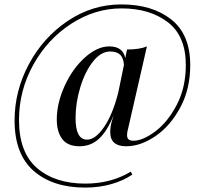

<svg xmlns="http://www.w3.org/2000/svg" viewBox="-20 -688 914 869"><path d="M479 -90Q479 -115 486 -138.5Q493 -162 494 -166Q465 -94 428 -60Q391 -26 340 -26Q286 -26 261.5 -59Q237 -92 237 -147Q237 -221 272.5 -299Q308 -377 364 -427.5Q420 -478 475 -478Q536 -478 547 -425L555 -464Q612 -464 645 -478L561 -111Q555 -90 555 -77Q555 -63 562 -57Q569 -51 584 -51Q626 -51 682.5 -93Q739 -135 780 -213.5Q821 -292 821 -394Q821 -525 739.5 -587.5Q658 -650 530 -650Q410 -650 302.5 -580.5Q195 -511 130.5 -394.5Q66 -278 66 -145Q66 2 147.5 72.5Q229 143 366 143Q482 143 572 89L579 102Q540 129 485 145Q430 161 365 161Q219 161 132.5 85.5Q46 10 46 -143Q46 -277 111 -398Q176 -519 287 -593.5Q398 -668 529 -668Q669 -668 755 -600Q841 -532 841 -393Q841 -286 796.5 -202.5Q752 -119 684.5 -72.5Q617 -26 551 -26Q479 -26 479 -90ZM515 -268 541 -394Q539 -426 523.5 -440.5Q508 -455 479 -455Q437 -455 401 -409.5Q365 -364 343.5 -293.5Q322 -223 322 -153Q322 -56 374 -56Q412 -56 451 -113Q490 -170 515 -268Z"/></svg>

Font: Playfair Display SC
Style: Regular
Weight: 400
Designer: Claus Eggers Sørensen
Foundry: Claus Eggers Sørensen
Version: Version 1.200; ttfautohint (v1.6)